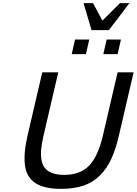

<svg xmlns="http://www.w3.org/2000/svg" viewBox="-20 -1179 864 1213"><path d="M365.2 14.2H366.2Q258.8 14.2 203.1 -22.7Q147.5 -59.6 137.7 -134.3Q127.9 -209 153.8 -321.8L247.1 -722.2H348.1L254.9 -321.8Q243.7 -273.4 240.2 -236.6Q236.8 -199.7 242.2 -168.2Q247.6 -136.7 264.2 -116.7Q280.8 -96.7 310.8 -85.4Q340.8 -74.2 384.8 -74.2Q488.3 -74.2 544.2 -133.8Q600.1 -193.4 629.9 -321.8L723.1 -722.2H824.2L731 -321.8Q710.9 -234.9 682.4 -173.6Q653.8 -112.3 610.4 -69.3Q566.9 -26.4 506.6 -6.1Q446.3 14.2 365.2 14.2ZM522.9 -836.9H433.1L454.1 -929.2H543.9ZM723.1 -836.9H632.8L653.8 -929.2H744.1ZM797.9 -1159.2 668 -988.8H558.1L507.8 -1159.2H567.9L627 -1048.8L737.8 -1159.2Z"/></svg>

Font: Perun
Style: Italic
Weight: 400
Italic angle: -12°
Foundry: Stefan Peev, Context Ltd
Version: Version 001.000